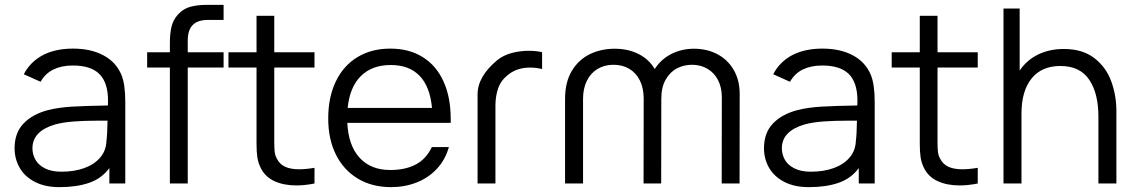

<svg xmlns="http://www.w3.org/2000/svg" viewBox="-20 -755 4674 790"><path d="M495.5 -335.5V0H430V-63.5Q399 -21 347.5 -3Q296 15 224.5 15Q165.5 15 123.8 -6.5Q82 -28 61 -64.5Q40 -101 40 -145Q40 -208 76.5 -246.5Q113 -285 177.5 -302Q221.5 -313 276 -316.2Q330.5 -319.5 424 -321Q424.5 -327.5 424.5 -340Q424.5 -415 389.2 -450.2Q354 -485.5 279.5 -485.5Q233.5 -485.5 199.8 -469Q166 -452.5 147 -418.5L78 -449.5Q104.5 -500.5 155.8 -527.8Q207 -555 280.5 -555Q354.5 -555 406.2 -527Q458 -499 479.5 -447Q495.5 -409 495.5 -335.5ZM418 -175Q421.5 -200 422.5 -258.5H384.5Q328.5 -258.5 284.5 -255.2Q240.5 -252 207 -243Q113.5 -215.5 113.5 -145Q113.5 -120 125.8 -98Q138 -76 165 -62.2Q192 -48.5 233 -48.5Q285 -48.5 326.2 -63.2Q367.5 -78 392 -106.5Q416.5 -135 418 -175Z M836 -673Q793.5 -673 773 -652.2Q752.5 -631.5 752.5 -588V-540H900V-477H752.5V0H679V-477H585.5V-540H679V-580Q679 -617.5 685.8 -645.5Q692.5 -673.5 712.5 -695.5Q734.5 -719.5 763.5 -727.2Q792.5 -735 831 -735H900V-673Z M1108.5 -477V-198.5V-169Q1108.5 -144 1110.5 -128.8Q1112.5 -113.5 1119.5 -101.5Q1131.5 -78.5 1154 -68.5Q1176.5 -58.5 1210.5 -58.5Q1239 -58.5 1274 -64.5V0Q1234 8 1199.5 8Q1148 8 1109.5 -9.5Q1071 -27 1052.5 -64.5Q1042 -86 1038.8 -108.5Q1035.5 -131 1035.5 -164.5V-195.5V-477H920V-540H1035.5V-690H1108.5V-540H1274V-477Z M1409 -249.5Q1413.5 -156.5 1459.5 -106Q1505.5 -55.5 1586 -55.5Q1647 -55.5 1690 -77.8Q1733 -100 1757 -150H1827Q1812 -97 1777.2 -60Q1742.5 -23 1693.8 -4Q1645 15 1589 15Q1511 15 1452.5 -20Q1394 -55 1362.2 -118.8Q1330.5 -182.5 1330.5 -267.5Q1330.5 -355 1361.8 -420Q1393 -485 1450.8 -520Q1508.5 -555 1586 -555Q1663.5 -555 1719.2 -520.2Q1775 -485.5 1804.8 -420.2Q1834.5 -355 1834.5 -265V-249.5ZM1410.5 -311H1757.5Q1749.5 -398.5 1706.5 -443Q1663.5 -487.5 1588 -487.5Q1510.5 -487.5 1464.8 -442Q1419 -396.5 1410.5 -311Z M2155.5 -546Q2188 -546 2210.5 -540V-471Q2185 -477 2161.5 -477Q2110.5 -477 2075.5 -451Q2042 -426.5 2030.2 -393.2Q2018.5 -360 2018.5 -320.5V0H1945V-366.5Q1945 -440.5 2026.5 -508Q2051 -527.5 2085 -536.8Q2119 -546 2155.5 -546Z M3023.5 -368.5 3023 0H2949.5L2950 -354.5Q2950 -395.5 2934.2 -425.8Q2918.5 -456 2890.5 -472.2Q2862.5 -488.5 2827 -488.5Q2794 -488.5 2765.5 -473.8Q2737 -459 2719 -427.5Q2701 -396 2701 -348.5L2700.5 0H2628L2628.5 -349.5Q2628.5 -392 2613 -423.5Q2597.5 -455 2569.2 -471.8Q2541 -488.5 2504 -488.5Q2467 -488.5 2438.5 -471.2Q2410 -454 2394.5 -422.2Q2379 -390.5 2379 -348.5V0H2305V-348.5Q2305 -416.5 2332.5 -462.8Q2360 -509 2406.2 -531.8Q2452.5 -554.5 2509 -554.5Q2564 -554.5 2607 -533Q2650 -511.5 2674 -471Q2699 -510.5 2741.5 -532.5Q2784 -554.5 2835 -554.5Q2889.5 -554.5 2932.2 -531.8Q2975 -509 2999.2 -466.8Q3023.5 -424.5 3023.5 -368.5Z M3579 -335.5V0H3513.5V-63.5Q3482.5 -21 3431 -3Q3379.5 15 3308 15Q3249 15 3207.2 -6.5Q3165.5 -28 3144.5 -64.5Q3123.5 -101 3123.5 -145Q3123.5 -208 3160 -246.5Q3196.5 -285 3261 -302Q3305 -313 3359.5 -316.2Q3414 -319.5 3507.5 -321Q3508 -327.5 3508 -340Q3508 -415 3472.8 -450.2Q3437.5 -485.5 3363 -485.5Q3317 -485.5 3283.2 -469Q3249.5 -452.5 3230.5 -418.5L3161.5 -449.5Q3188 -500.5 3239.2 -527.8Q3290.5 -555 3364 -555Q3438 -555 3489.8 -527Q3541.5 -499 3563 -447Q3579 -409 3579 -335.5ZM3501.5 -175Q3505 -200 3506 -258.5H3468Q3412 -258.5 3368 -255.2Q3324 -252 3290.5 -243Q3197 -215.5 3197 -145Q3197 -120 3209.2 -98Q3221.5 -76 3248.5 -62.2Q3275.5 -48.5 3316.5 -48.5Q3368.5 -48.5 3409.8 -63.2Q3451 -78 3475.5 -106.5Q3500 -135 3501.5 -175Z M3837.5 -477V-198.5V-169Q3837.5 -144 3839.5 -128.8Q3841.5 -113.5 3848.5 -101.5Q3860.5 -78.5 3883 -68.5Q3905.5 -58.5 3939.5 -58.5Q3968 -58.5 4003 -64.5V0Q3963 8 3928.5 8Q3877 8 3838.5 -9.5Q3800 -27 3781.5 -64.5Q3771 -86 3767.8 -108.5Q3764.5 -131 3764.5 -164.5V-195.5V-477H3649V-540H3764.5V-690H3837.5V-540H4003V-477Z M4573.5 -297V0H4499.5V-275.5Q4499.5 -371 4461.5 -427.2Q4423.5 -483.5 4343 -483.5Q4266 -483.5 4224.5 -432Q4183 -380.5 4183 -288V0H4109V-720H4175.5V-465Q4205.5 -508.5 4252 -531Q4298.5 -553.5 4357 -553.5Q4433.5 -553.5 4482 -516.5Q4530.5 -479.5 4552 -421.2Q4573.5 -363 4573.5 -297Z"/></svg>

Font: CCSD_manrope
Style: Regular
Weight: 400
Designer: Mikhail Sharanda
Foundry: Mikhail Sharanda
Version: Version 4.503